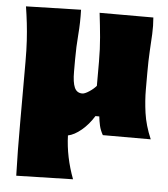

<svg xmlns="http://www.w3.org/2000/svg" viewBox="-56 -643 809 926"><g transform="rotate(5 348.0 -180.5)"><path d="M57.1 231.4Q55.2 170.4 54.4 108.9Q53.7 47.4 53.7 -25.9V-319.8Q53.7 -377.4 51 -422.1Q48.3 -466.8 43.7 -506.3Q39.1 -545.9 32.7 -586.4L298.8 -593.3Q300.8 -532.2 295.9 -472.9Q291 -413.6 291 -351.1V-293Q291 -241.2 302 -216.3Q313 -191.4 339.8 -191.4Q351.6 -191.4 372.6 -205.1Q393.6 -218.8 406.7 -234.4V-351.1Q406.7 -413.6 401.6 -469.5Q396.5 -525.4 389.2 -586.4H649.4Q652.8 -545.9 650.9 -506.6Q648.9 -467.3 646.2 -422.4Q643.6 -377.4 643.6 -319.8V-237.3Q643.6 -184.1 651.9 -124.5Q660.2 -64.9 688 0H456.1Q443.4 -22.5 438.5 -44.2Q433.6 -65.9 431.2 -88.4H412.6Q387.2 -46.9 353.3 -18.6Q319.3 9.8 288.6 16.1Q292 120.1 331.5 224.6Z"/></g></svg>

Font: Pinar DS1 Black
Style: Regular
Weight: 900
Designer: Amin Abedi
Version: Version 3.000